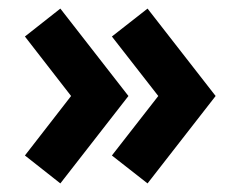

<svg xmlns="http://www.w3.org/2000/svg" viewBox="-20 -446 574 447"><path d="M323.5 -19 240.5 -84 348.5 -222.5 240.5 -361 323.5 -426 482 -222.5ZM120.5 -19 38 -84 145.5 -222.5 38 -361 120.5 -426 279 -222.5Z"/></svg>

Font: Lucymar Sans ExtraBold
Style: Regular
Weight: 800
Foundry: The League of Moveable Type (original font) / Main changes by Cristiano Sobral with portions from Mirco Monsees
Version: Version 2.001;August 30, 2020;FontCreator 13.0.0.2681 64-bit